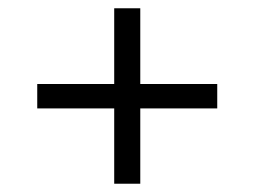

<svg xmlns="http://www.w3.org/2000/svg" viewBox="-20 -582 615 464"><path d="M505 -379V-320H319V-138H256V-320H70V-379H256V-562H319V-379Z"/></svg>

Font: mBank
Style: Regular
Weight: 400
Designer: Julieta Ulanovsky
Foundry: Julieta Ulanovsky
Version: Version 7.200;PS 007.200;hotconv 1.0.88;makeotf.lib2.5.64775